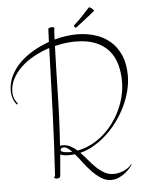

<svg xmlns="http://www.w3.org/2000/svg" viewBox="-60 -909 756 1009"><g transform="rotate(-5 317.5 -404.0)"><path d="M599.1 -18.1Q596.2 -12.2 585.9 -0.2Q575.7 11.7 560.8 23.7Q545.9 35.6 526.6 44.4Q507.3 53.2 485.8 53.2Q458.5 53.2 433.8 37.6Q409.2 22 387 -1Q364.7 -23.9 345 -50.3Q325.2 -76.7 307.1 -98.1Q299.3 -96.7 291.5 -96.4Q283.7 -96.2 275.9 -96.2Q261.7 -96.2 250 -97.9Q238.3 -99.6 230 -104Q227.5 -76.2 225.3 -48.3Q223.1 -20.5 220.2 7.8Q220.2 14.6 214.6 17.8Q209 21 202.1 21Q196.8 21 192.4 19Q188 17.1 188 14.2Q188 10.7 192.9 6.8Q203.6 -159.2 209.7 -326.7Q215.8 -494.1 221.2 -666Q177.7 -651.9 138.9 -630.6Q100.1 -609.4 71 -581.8Q42 -554.2 24.9 -521.5Q7.8 -488.8 7.8 -452.1Q7.8 -439.9 10.5 -429.7Q13.2 -419.4 17.1 -411.4Q21 -403.3 25.1 -397.7Q29.3 -392.1 32.2 -389.2L25.9 -384.8Q23.4 -387.7 19 -393.8Q14.6 -399.9 10.5 -409.2Q6.3 -418.5 3.2 -430.7Q0 -442.9 0 -458Q0 -501 18.3 -538.3Q36.6 -575.7 67.4 -606Q98.1 -636.2 138.4 -659.4Q178.7 -682.6 222.2 -698.2Q223.1 -714.8 223.6 -731.4Q224.1 -748 225.1 -765.1Q225.1 -769.5 231.4 -771.7Q237.8 -773.9 244.1 -773.9Q249.5 -773.9 253.7 -772.5Q257.8 -771 257.8 -768.1Q257.8 -766.1 255.9 -764.2Q254.9 -750 254.4 -735.8Q253.9 -721.7 252.9 -708Q315.4 -725.1 371.1 -725.1Q421.4 -725.1 466.6 -711.4Q511.7 -697.8 545.9 -668.7Q580.1 -639.6 600.1 -594.5Q620.1 -549.3 620.1 -485.8Q620.1 -447.3 609.9 -406.5Q599.6 -365.7 581.1 -326.7Q562.5 -287.6 536.6 -251.5Q510.7 -215.3 479 -185.8Q447.3 -156.2 411.1 -134.5Q375 -112.8 335.9 -103Q355 -84 373.3 -61.8Q391.6 -39.6 411.1 -20.8Q430.7 -2 452.9 10.5Q475.1 22.9 502 22.9Q516.6 22.9 531.5 19Q546.4 15.1 559.1 9Q571.8 2.9 581.8 -4.9Q591.8 -12.7 596.2 -20ZM252 -673.8Q247.6 -543.9 244.9 -414.1Q242.2 -284.2 232.9 -148.9Q235.4 -149.9 238.3 -150.4Q241.2 -150.9 245.1 -150.9Q267.6 -150.9 286.6 -141.4Q305.7 -131.8 323.2 -116.2Q361.8 -123.5 396.2 -141.1Q430.7 -158.7 460 -184.3Q489.3 -210 512.7 -241.7Q536.1 -273.4 552.7 -309.1Q569.3 -344.7 578.1 -382.6Q586.9 -420.4 586.9 -458Q586.9 -507.3 574.7 -549.6Q562.5 -591.8 535.6 -622.6Q508.8 -653.3 465.8 -670.7Q422.9 -688 360.8 -688Q307.1 -688 252 -673.8ZM275.9 -111.8Q280.8 -111.8 285.2 -111.8Q289.6 -111.8 293.9 -112.8Q282.7 -124 272.5 -131.6Q262.2 -139.2 252.9 -139.2Q244.1 -139.2 239 -135.7Q233.9 -132.3 233.9 -127Q233.9 -120.1 246.3 -116Q258.8 -111.8 275.9 -111.8ZM376 -763.7Q373 -760.7 369.1 -760.7Q366.2 -760.7 364 -763.2Q361.8 -765.6 360.8 -769Q360.8 -772.5 364.3 -775.9Q388.2 -796.9 409.7 -820.1Q431.2 -843.3 446.3 -859.9Q447.3 -860.8 448.2 -860.8Q450.7 -860.8 454.8 -858.6Q459 -856.4 462.9 -853.3Q466.8 -850.1 469.5 -846.4Q472.2 -842.8 472.2 -839.8Q472.2 -838.9 471.7 -838.9Q471.2 -838.9 470.2 -837.9Q448.7 -819.8 424.1 -801.3Q399.4 -782.7 376 -763.7Z"/></g></svg>

Font: Stalemate
Style: Regular
Weight: 400
Designer: Astigmatic (AOETI)
Foundry: Astigmatic (AOETI)
Version: Version 001.000